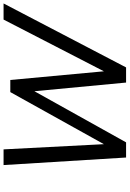

<svg xmlns="http://www.w3.org/2000/svg" viewBox="156 -886 730 1082"><g transform="rotate(-90 521.0 -345.0)"><path d="M174.3 0.5 131.8 -689.9H220.2L249.5 -124.5L543 -651.9H611.3L660.2 -124.5L951.7 -689.9H1042.5L682.1 0.5H596.7L547.9 -516.1L259.8 0.5Z"/></g></svg>

Font: HK Grotesk Medium Legacy Italic
Style: Regular
Weight: 500
Italic angle: -13°
Designer: Alfredo Marco Pradil
Foundry: Hanken Design Co.
Version: Version 2.022;PS 002.022;hotconv 1.0.88;makeotf.lib2.5.64775